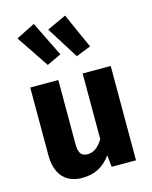

<svg xmlns="http://www.w3.org/2000/svg" viewBox="-128 -944 828 1044"><g transform="rotate(-15 286.0 -421.5)"><path d="M59 -807 181 -625 262 -663 165 -860ZM233 -810 346 -630 429 -663 341 -860ZM510 -531H352V-162C328 -121 299 -100 266 -100C231 -100 215 -118 215 -170V-531H57V-150C57 -45 108 17 205 17C274 17 327 -11 366 -67L373 0H510Z"/></g></svg>

Font: Fira Sans
Style: Bold
Weight: 700
Designer: Carrois Corporate & Edenspiekermann AG
Foundry: Carrois Corporate GbR & Edenspiekermann AG
Version: Version 4.203